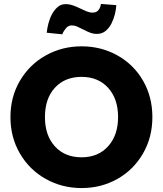

<svg xmlns="http://www.w3.org/2000/svg" viewBox="-20 -947 826 974"><path d="M394 7Q295 7 212.5 -39Q130 -85 81.5 -167.5Q33 -250 33 -353Q33 -456 81.5 -538Q130 -620 212.5 -666Q295 -712 394 -712Q493 -712 575.5 -666Q658 -620 705.5 -538Q753 -456 753 -353Q753 -250 705 -167.5Q657 -85 575 -39Q493 7 394 7ZM394 -149Q478 -149 528.5 -205Q579 -261 579 -353Q579 -446 528.5 -501.5Q478 -557 394 -557Q309 -557 258.5 -502Q208 -447 208 -353Q208 -260 258.5 -204.5Q309 -149 394 -149ZM217 -781Q219 -802 225.5 -827.5Q232 -853 243.5 -874.5Q255 -896 272 -911Q289 -926 312 -926Q332 -926 350.5 -919.5Q369 -913 386 -904.5Q403 -896 419 -889.5Q435 -883 450 -883Q470 -883 480 -896.5Q490 -910 492 -927L570 -921Q569 -899 562.5 -873.5Q556 -848 544.5 -826Q533 -804 515 -789.5Q497 -775 472 -775Q453 -775 436.5 -781.5Q420 -788 404 -796.5Q388 -805 373 -811.5Q358 -818 343 -818Q326 -818 313.5 -802.5Q301 -787 296 -773Z"/></svg>

Font: Fz Poppins
Style: Bold
Weight: 700
Designer: Ninad Kale (Devanagari), Jonny Pinhorn (Latin)
Foundry: Indian Type Foundry
Version: Vit hóa bi Vntype.Com & FontZin.Com